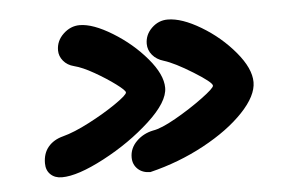

<svg xmlns="http://www.w3.org/2000/svg" viewBox="-36 -597 686 462"><g transform="rotate(-5 306.5 -365.5)"><path d="M59 -225Q59 -249 72 -264.5Q85 -280 108 -286Q135 -293 172.5 -312.5Q210 -332 239 -352Q268 -372 268 -378Q268 -383 246.5 -399Q225 -415 197 -431Q169 -447 149 -452Q133 -456 123.5 -467.5Q114 -479 114 -493Q114 -516 131.5 -532.5Q149 -549 171 -549Q203 -549 249.5 -520.5Q296 -492 329.5 -452.5Q363 -413 363 -381Q363 -347 313.5 -301.5Q264 -256 199.5 -222Q135 -188 97 -188Q80 -188 69.5 -198Q59 -208 59 -225ZM268 -221Q268 -243 284.5 -259.5Q301 -276 325 -281Q345 -284 381 -304.5Q417 -325 447.5 -347.5Q478 -370 478 -376Q478 -384 434.5 -411Q391 -438 365 -446Q348 -451 338 -463Q328 -475 328 -490Q328 -512 344.5 -528Q361 -544 383 -544Q417 -544 463 -516.5Q509 -489 542.5 -449Q576 -409 576 -376Q576 -343 539 -304Q502 -265 441 -232Q380 -199 310 -182Q291 -182 279.5 -193Q268 -204 268 -221Z"/></g></svg>

Font: Mali
Style: Bold Italic
Weight: 700
Italic angle: -10°
Version: Version 1.000; ttfautohint (v1.6)